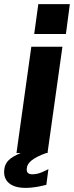

<svg xmlns="http://www.w3.org/2000/svg" viewBox="-60 -743 359 932"><path d="M126 -723 106 -578H260L279 -723ZM92 -516 20 0H41C-20 24 -35 49 -39 78C-47 136 -7 169 63 169C106 169 142 160 165 154L175 78C154 88 130 103 97 103C76 103 68 93 70 75C72 47 98 24 164 0H171V-2C172 -3 172 -3 173 -3H171L243 -516Z"/></svg>

Font: United Sans
Style: Bold Italic
Weight: 700
Italic angle: -8°
Designer: Pablo Impallari, Rodrigo Fuenzalida (Modified by Dan O. Williams)
Version: Version 1.000;PS 001.000;hotconv 1.0.88;makeotf.lib2.5.64775